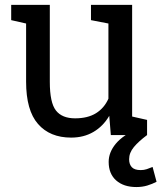

<svg xmlns="http://www.w3.org/2000/svg" viewBox="-20 -548 655 779"><path d="M268.6 10.3Q182.6 10.3 134.3 -44.9Q85.9 -100.1 85.9 -216.8V-452.6L25.4 -466.3V-528.3H85.9H182.1V-215.8Q182.1 -131.3 207 -99.6Q231.9 -67.9 284.7 -67.9Q335.9 -67.9 369.4 -88.6Q402.8 -109.4 419.9 -147.5V-452.6L349.1 -466.3V-528.3H419.9H516.1V-75.2L576.7 -61.5V0H429.7L423.3 -78.1Q398.4 -35.6 359.1 -12.7Q319.8 10.3 268.6 10.3ZM533.2 210.9Q481.9 210.9 451.4 184.1Q420.9 157.2 420.9 108.9Q420.9 69.8 450 34.9Q479 0 542 -27.8L576.7 0Q542.5 25.4 523.2 48.6Q503.9 71.8 503.9 98.1Q503.9 118.7 514.9 130.4Q525.9 142.1 550.8 142.1Q564 142.1 575.2 138.4Q586.4 134.8 599.1 129.4L615.2 189.5Q597.7 198.7 577.4 204.8Q557.1 210.9 533.2 210.9Z"/></svg>

Font: Roboto Slab LO
Style: Regular
Weight: 400
Designer: Google
Version: Version 2.000